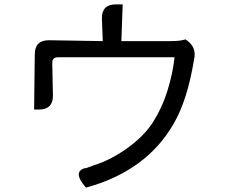

<svg xmlns="http://www.w3.org/2000/svg" viewBox="-20 -821 1040 878"><path d="M541 -801 535 -633H759Q807 -633 828 -641Q882 -607 867 -547Q837 -363 774 -255Q649 -38 373 37Q308 -38 372 -53Q356 -45 412 -66Q490 -91 564 -145Q639 -199 680 -263Q721 -327 746 -407Q771 -488 778 -559H244Q219 -559 219 -534L222 -385Q223 -320 158 -320H136L139 -572Q139 -637 204 -637L450 -633L446 -736Q445 -801 510 -801Z"/></svg>

Font: Swei Toothpaste CJK TC
Style: Regular
Weight: 400
Version: Version 1.0